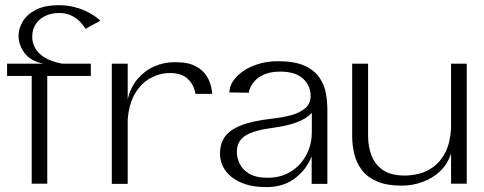

<svg xmlns="http://www.w3.org/2000/svg" viewBox="-20 -722 1901 754"><path d="M104.5 -0.8V-423.8H7.8V-472H150.4Q102 -481.2 77.5 -512.6Q52.9 -544 52.9 -581.8Q52.9 -609.5 69 -637Q85 -664.6 119.9 -683.1Q154.8 -701.6 212.1 -701.6Q240.2 -701.6 265.3 -695.9Q290.5 -690.3 311.4 -681Q332.4 -671.6 348.3 -661.1Q364.2 -650.5 374.1 -640.7L315.9 -608.8Q308.1 -622.3 294.1 -637Q280 -651.6 259.5 -661.3Q239.1 -671 212.1 -671Q183.3 -671 159.4 -660.2Q135.6 -649.4 121 -628.4Q106.5 -607.3 106.5 -576.6Q106.5 -555.8 117.3 -534.7Q128.1 -513.6 153.6 -497.2Q179.2 -480.7 223.6 -472H336.7V-423.8H165.6V-0.8Z M419 0V-472H481.5V-331.1Q491.9 -377.9 519.4 -410.9Q546.9 -443.8 585 -460.8Q623.1 -477.8 665 -477.8Q715.2 -478.6 745.9 -463.2Q776.5 -447.9 792.4 -422.2Q808.2 -396.6 812.1 -364.5Q812.9 -362.1 812.9 -359.6Q812.9 -357.1 813.5 -353.3H747.8Q741.3 -390 717 -412.6Q692.8 -435.2 647 -435.2Q608 -435.2 571.9 -415.9Q535.9 -396.5 511.5 -356.7Q487.1 -316.9 481.5 -253.6V0Z M1026.2 12.8Q969.1 12.8 928.5 -4.3Q887.8 -21.4 865.9 -51.4Q844 -81.3 844 -119.9Q844 -156.3 862.1 -183.4Q880.2 -210.6 925.1 -229Q970.1 -247.4 1048.6 -256Q1090 -260.6 1124.3 -269.9Q1158.6 -279.3 1179.3 -297.6Q1199.9 -315.8 1199.9 -344.1Q1199.9 -385.8 1169.9 -413.3Q1139.9 -440.8 1080.1 -440.8Q1044.5 -440.8 1019.3 -430.3Q994 -419.8 979.4 -403.1Q964.8 -386.4 959.2 -368.5Q958.4 -365.4 957.6 -362.6Q956.8 -359.8 957.1 -357.9L880.4 -358.9Q880.8 -363.7 881.7 -368.2Q882.6 -372.8 883.4 -377.4Q891.3 -406 918 -429.6Q944.6 -453.1 984.5 -467.4Q1024.5 -481.6 1070.9 -481.6Q1137.8 -481.6 1176.7 -463.6Q1215.6 -445.6 1235 -416.6Q1254.4 -387.7 1260 -354.5Q1265.6 -321.4 1265.6 -290.4V0H1203.9V-107.7Q1184.1 -57 1138.7 -22.1Q1093.3 12.8 1026.2 12.8ZM1032.5 -23.9Q1072.6 -23.9 1104.5 -38.7Q1136.5 -53.4 1158.7 -78.7Q1181 -103.9 1192.8 -135.3Q1204.5 -166.6 1204.5 -200.9V-278.6Q1182.5 -255.2 1144.5 -241.2Q1106.5 -227.3 1048.5 -219.5Q977.2 -210.5 943.6 -189.2Q910.1 -168 910.1 -125.5Q910.1 -103.1 920.8 -79.9Q931.5 -56.7 958.1 -40.3Q984.7 -23.9 1032.5 -23.9Z M1557.5 7Q1498.8 7 1460.6 -9.5Q1422.4 -26 1401.3 -54Q1380.2 -81.9 1371.6 -116.4Q1363 -151 1363 -188V-472H1425.5V-187.6Q1425.5 -145.8 1439.4 -110.3Q1453.2 -74.9 1484.6 -53.7Q1516 -32.6 1569.1 -32.6Q1597.1 -32.6 1627.2 -40.3Q1657.4 -48 1683.9 -67.9Q1710.4 -87.8 1728.9 -123.7Q1747.5 -159.6 1751.4 -216.5V-472H1812.9V-0.8H1751.4V-119.9Q1738.4 -78.3 1708.9 -50.2Q1679.3 -22.1 1640 -7.6Q1600.7 7 1557.5 7Z"/></svg>

Font: Panamera Thin
Style: Regular
Weight: 100
Designer: Bastien Sozeau
Foundry: NBR — Bastien Sozeau
Version: Version 3.003;gftools[0.9.33]